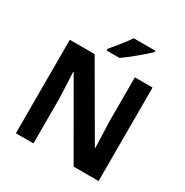

<svg xmlns="http://www.w3.org/2000/svg" viewBox="-206 -1102 1225 1270"><g transform="rotate(30 406.0 -467.0)"><path d="M722 0H531.4L219.3 -540.9H215.3Q217.3 -507 218.8 -473.1Q220.3 -439.1 221.8 -405.1Q223.3 -371.1 224.3 -337V0H90.1V-714H279.7L590.6 -178.1H593.9Q592.9 -210.8 591.9 -243.8Q590.9 -276.8 589.4 -309.4Q587.9 -342 586.9 -374.9V-714H722ZM616.5 -924.2Q602.6 -910.2 579.7 -890.2Q556.8 -870.2 530.4 -848.2Q504 -826.2 478.6 -806.7Q453.2 -787.2 434.2 -774.2H335.9V-787.1Q351.8 -806.1 373.3 -831.7Q394.7 -857.2 415.8 -884.7Q436.9 -912.2 450.5 -934.2H616.5Z"/></g></svg>

Font: Noto Sans Hebrew
Style: Regular
Weight: 400
Designer: Monotype Design Team
Foundry: Monotype Imaging Inc.
Version: Version 2.003;January 10, 2023;FontCreator 14.0.0.2877 64-bi